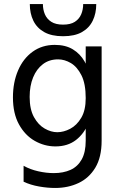

<svg xmlns="http://www.w3.org/2000/svg" viewBox="-20 -736 589 948"><path d="M96.5 161.2V82.5Q128.9 100.8 168.8 109.7Q208.6 118.7 245.6 118.7Q292.9 118.7 328.3 102.7Q363.7 86.6 383.5 51.1Q403.2 15.6 403.2 -41.5V-507H481.8V-41.1Q481.8 40.2 450.7 91.8Q419.5 143.4 367.7 167.7Q315.9 192.1 252.7 192.1Q213.8 192.1 172.4 184.7Q131 177.4 96.5 161.2ZM250.4 -514.4Q303.9 -514.4 340 -492.2Q376.1 -470.1 397.6 -432.5Q419.2 -394.9 429 -349.2Q438.8 -303.5 438.8 -256.6Q438.8 -255.6 438.8 -254.4Q438.8 -253.2 438.8 -251.4Q438.8 -184.8 417.6 -130.8Q396.4 -76.7 355.3 -44.9Q314.3 -13.1 253.7 -13.1Q199.7 -13.1 151.4 -40.5Q103.2 -68 73.6 -122Q43.9 -176 43.9 -255.1Q43.9 -329.3 69.2 -388.1Q94.4 -447 141.2 -480.7Q188 -514.4 250.4 -514.4ZM262.9 -83.2Q294.3 -83.2 326.7 -100.2Q359.1 -117.2 381.1 -154.3Q403.2 -191.4 403.2 -251.6Q403.2 -322.7 382 -364.6Q360.8 -406.4 329.7 -424.7Q298.6 -442.9 267 -442.9Q223 -442.9 191.8 -419.1Q160.5 -395.3 143.5 -353.8Q126.4 -312.3 126.4 -257.3Q126.4 -196.3 147.7 -157.8Q169 -119.3 200.5 -101.3Q232.1 -83.2 262.9 -83.2ZM291.3 -614.4Q255.2 -614.4 233.3 -628.3Q211.5 -642.3 201.6 -665.4Q191.8 -688.6 191.8 -716H127.2Q127.2 -669.9 144.6 -633.9Q162.1 -597.8 198.4 -577.5Q234.7 -557.1 291.3 -557.1Q348.6 -557.1 384.5 -577.5Q420.5 -597.8 437.9 -633.9Q455.3 -669.9 455.3 -716H390.7Q390.7 -688.6 380.9 -665.4Q371.1 -642.3 349.6 -628.3Q328.1 -614.4 291.3 -614.4Z"/></svg>

Font: Hind Variable Light
Style: Regular
Weight: 300
Designer: Manushi Parikh, Satya Rajpurohit
Foundry: Indian Type Foundry
Version: Version 3.000